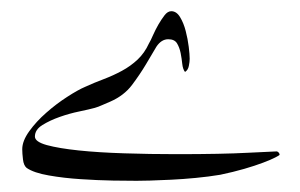

<svg xmlns="http://www.w3.org/2000/svg" viewBox="-20 -369 532 341"><path d="M476.6 -94.2Q476.6 -93.3 469 -89.4Q461.4 -85.4 447.3 -80.1Q433.1 -74.7 413.8 -69.1Q394.5 -63.5 371.1 -58.6Q350.6 -55.2 327.6 -53Q304.7 -50.8 283.7 -49.8Q262.7 -48.8 246.3 -48.3Q230 -47.9 222.7 -47.9Q208 -47.9 180.7 -48.3Q153.3 -48.8 123.3 -50.8Q93.3 -52.7 66.7 -57.4Q40 -62 27.3 -70.8Q22 -75.2 20.8 -85.9Q19.5 -96.7 19.5 -104Q19.5 -118.7 32 -136Q44.4 -153.3 62.3 -168.9Q80.1 -184.6 99.4 -197Q118.7 -209.5 131.3 -214.8Q147.5 -222.2 164.3 -228.5Q181.2 -234.9 196.5 -243.2Q211.9 -251.5 224.4 -263.2Q236.8 -274.9 244.6 -292Q247.6 -296.9 251.7 -306.4Q255.9 -315.9 261.2 -325.2Q266.6 -334.5 272.2 -341.8Q277.8 -349.1 284.2 -349.1Q293.5 -349.1 299.8 -338.6Q306.2 -328.1 309.8 -314Q313.5 -299.8 315.2 -285.9Q316.9 -272 316.9 -264.6Q316.9 -259.3 315.4 -252Q314 -244.6 308.6 -241.2Q304.7 -246.1 303.7 -255.6Q302.7 -265.1 300.8 -274.9Q298.8 -284.7 294.4 -292Q290 -299.3 278.8 -299.3Q266.6 -299.3 257.8 -286.1L239.3 -254.9Q228.5 -236.8 214.4 -218Q200.2 -199.2 175.8 -188.5Q168.5 -185.5 161.6 -182.4Q154.8 -179.2 147.5 -177.2Q138.7 -174.8 121.1 -171.1Q103.5 -167.5 86.2 -161.4Q68.8 -155.3 55.4 -147Q42 -138.7 42 -126.5Q42 -117.2 63.2 -111.3Q84.5 -105.5 119.9 -101.8Q155.3 -98.1 200.7 -96.7Q246.1 -95.2 293.5 -95.2Q374.5 -95.2 420.7 -97.7Q466.8 -100.1 471.2 -100.1Q473.1 -100.1 474.9 -98.1Q476.6 -96.2 476.6 -94.2Z"/></svg>

Font: Simplified Naskh
Style: Regular
Weight: 400
Designer: SIL International
Foundry: Arabeyes
Version: 1.02_alpha